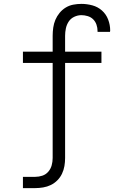

<svg xmlns="http://www.w3.org/2000/svg" viewBox="-20 -763 640 988"><path d="M98 205V147H161Q180 147 198 141Q216 135 228.5 120.5Q241 106 246 87.5Q251 69 251 50V-439H98V-497H251V-579Q251 -600 254 -621Q257 -642 265 -661Q273 -680 286.5 -696.5Q300 -713 318 -724Q336 -735 357 -739Q378 -743 399 -743Q427 -743 455 -735.5Q483 -728 504.5 -709Q526 -690 536.5 -662.5Q547 -635 547 -606Q547 -604 546.5 -602.5Q546 -601 546 -599H482Q482 -600 482 -601Q482 -602 482 -603Q482 -620 476.5 -636Q471 -652 459.5 -663.5Q448 -675 431.5 -680Q415 -685 399 -685Q380 -685 362 -676.5Q344 -668 333.5 -652Q323 -636 319 -617Q315 -598 315 -579V-497H502V-439H315V50Q315 71 311.5 91.5Q308 112 299 131Q290 150 275 165Q260 180 241.5 189Q223 198 202 201.5Q181 205 161 205Z"/></svg>

Font: Iosevka Slab Light Extended
Style: Regular
Weight: 300
Width: 7
Monospace: yes
Designer: Belleve Invis
Foundry: Belleve Invis
Version: Version 11.1.0; ttfautohint (v1.8.3)